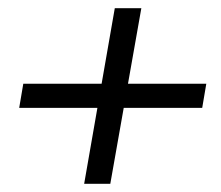

<svg xmlns="http://www.w3.org/2000/svg" viewBox="-20 -525 540 470"><path d="M186 -75 261 -505H326L250 -75ZM27 -261 37 -320H485L475 -261Z"/></svg>

Font: DM Sans 11pt Light
Style: Italic
Weight: 300
Italic angle: -10°
Version: Version 4.004;gftools[0.9.30]